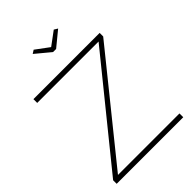

<svg xmlns="http://www.w3.org/2000/svg" viewBox="-261 -1033 1148 1148"><g transform="rotate(-45 312.5 -459.0)"><path d="M223 -904 245 -918 330 -855 415 -918 438 -904 343 -826H317ZM29 0V-30L554 -678H35V-710H595V-680L72 -32H592V0Z"/></g></svg>

Font: Raleway
Style: ExtraLight
Weight: 200
Designer: Matt McInerney, Pablo Impallari, Rodrigo Fuenzalida
Foundry: Matt McInerney, Pablo Impallari, Rodrigo Fuenzalida
Version: Version 2.001